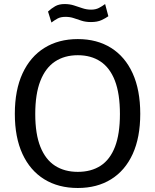

<svg xmlns="http://www.w3.org/2000/svg" viewBox="-20 -928 774 958"><path d="M368.2 10Q271.6 10 201 -33.5Q130.5 -76.9 92.2 -159.6Q54 -242.2 54 -360Q54 -478.6 92.5 -561.8Q131 -645.1 201.6 -689Q272.2 -733 368.2 -733Q464 -733 534 -689.2Q604 -645.4 641.9 -562.2Q679.8 -478.9 679.8 -360Q679.8 -242.4 642.2 -159.8Q604.5 -77.2 534.5 -33.6Q464.6 10 368.2 10ZM368.2 -70.5Q435.1 -70.5 482.1 -101.1Q529.1 -131.7 553.8 -195.7Q578.4 -259.6 578.4 -359Q578.4 -460.1 553.5 -525Q528.5 -589.8 481.5 -621.1Q434.5 -652.5 368.2 -652.5Q302 -652.5 254.5 -621Q207 -589.5 181.5 -524.5Q155.9 -459.5 155.9 -359Q155.9 -259.3 181.5 -195.5Q207 -131.7 254.5 -101.1Q302 -70.5 368.2 -70.5ZM520.6 -847Q507.5 -837.4 486.6 -827.7Q465.7 -818 434.1 -818Q407.4 -818 387.4 -824.5Q367.3 -831 348.5 -837.4Q329.7 -843.9 307 -843.9Q282.5 -843.9 267.4 -835.6Q252.4 -827.4 236.7 -815.7L219.6 -870.4Q236.1 -885.8 255.1 -896.8Q274.1 -907.8 302.6 -907.8Q327.4 -907.8 349.1 -900.9Q370.8 -893.9 391.6 -886.9Q412.4 -879.9 434.5 -879.9Q457.1 -879.9 473.4 -888.3Q489.7 -896.7 504.5 -907.8Z"/></svg>

Font: Public Sans Thin
Style: Regular
Weight: 100
Designer: The Public Sans project authors (U.S. Web Design System). Libre Franklin designed by Pablo Impallari and Rodrigo Fuenzal
Version: Version 1.008